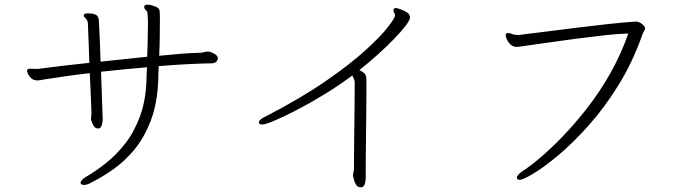

<svg xmlns="http://www.w3.org/2000/svg" viewBox="-20 -748 2980 819"><path d="M870 -528H867Q859 -528 850.5 -525.5Q842 -523 834 -523Q795 -522 750.5 -518.5Q706 -515 659 -510Q661 -550 661.5 -590.5Q662 -631 662 -659V-680Q662 -702 658.5 -709Q655 -716 640 -721Q623 -728 609 -728Q598 -728 596 -722Q596 -721 595.5 -720Q595 -719 595 -718Q595 -714 597.5 -710.5Q600 -707 603 -704Q608 -699 609 -693.5Q610 -688 610 -683V-677Q611 -670 611 -660.5Q611 -651 611 -640Q611 -612 610 -576Q609 -540 608 -506L409 -485Q408 -528 406 -570Q404 -612 402 -655Q402 -675 392 -683Q382 -691 354 -691Q344 -691 340.5 -688Q337 -685 337 -682Q337 -678 341.5 -674Q346 -670 349 -665Q351 -662 353 -657.5Q355 -653 355 -645Q355 -642 356 -618Q357 -594 358.5 -557.5Q360 -521 361 -480Q303 -474 248.5 -467.5Q194 -461 150 -455Q145 -454 140.5 -454Q136 -454 131 -454Q124 -454 118.5 -454.5Q113 -455 108 -455Q95 -455 95 -444Q95 -444 99 -434Q103 -424 113 -414.5Q123 -405 139 -405Q149 -405 162 -408Q198 -414 250 -421.5Q302 -429 363 -436Q365 -395 366.5 -358.5Q368 -322 369 -297.5Q370 -273 370 -268Q370 -261 369 -252.5Q368 -244 368 -239Q369 -237 372 -227Q375 -217 381.5 -208.5Q388 -200 398 -200Q408 -200 412 -209Q416 -218 417 -227.5Q418 -237 418 -238V-242Q416 -293 414.5 -343Q413 -393 411 -442Q458 -447 507.5 -452Q557 -457 607 -461Q606 -445 605.5 -431Q605 -417 605 -409Q602 -319 577 -251.5Q552 -184 513.5 -135Q475 -86 431 -51.5Q387 -17 346 7Q324 20 324 32Q324 37 329 39Q334 41 338 41Q349 41 363 34Q410 11 460 -23.5Q510 -58 552.5 -109Q595 -160 623 -233Q651 -306 655 -405Q655 -415 655.5 -431Q656 -447 657 -466Q717 -471 774.5 -474Q832 -477 883 -478Q895 -478 902 -484.5Q909 -491 909 -499Q909 -503 908 -505Q905 -513 892 -520Q879 -527 870 -528Z M1486 0V3Q1487 5 1489.5 17Q1492 29 1499 40Q1506 51 1518 51Q1520 51 1521.5 50.5Q1523 50 1524 50Q1533 48 1536.5 35.5Q1540 23 1540 9Q1540 3 1540 -26Q1540 -55 1540.5 -98Q1541 -141 1541.5 -188.5Q1542 -236 1542.5 -279.5Q1543 -323 1543 -353.5Q1543 -384 1543 -391V-408Q1543 -422 1538 -430.5Q1533 -439 1513 -449Q1552 -480 1590.5 -514.5Q1629 -549 1660.5 -581.5Q1692 -614 1710.5 -638.5Q1729 -663 1729 -673Q1729 -687 1714.5 -696Q1700 -705 1685.5 -709.5Q1671 -714 1670 -714Q1658 -714 1658 -703Q1658 -698 1661.5 -693.5Q1665 -689 1665 -682Q1665 -672 1635.5 -633.5Q1606 -595 1540.5 -535Q1475 -475 1368.5 -401.5Q1262 -328 1107 -248Q1084 -237 1084 -225Q1084 -224 1084.5 -223.5Q1085 -223 1085 -222Q1088 -217 1099 -217Q1112 -217 1150 -233Q1188 -249 1242.5 -277Q1297 -305 1359.5 -343Q1422 -381 1483 -426Q1486 -419 1489.5 -411.5Q1493 -404 1493 -398Q1493 -394 1493 -367Q1493 -340 1492.5 -299.5Q1492 -259 1491.5 -214Q1491 -169 1490.5 -128Q1490 -87 1490 -59.5Q1490 -32 1490 -27Q1490 -23 1488 -15.5Q1486 -8 1486 0Z M2195 -599H2187Q2173 -599 2164.5 -603Q2156 -607 2148 -607H2145Q2137 -606 2137 -597Q2137 -591 2142.5 -579Q2148 -567 2158.5 -557.5Q2169 -548 2183 -548Q2186 -548 2189 -548Q2192 -548 2196 -549Q2246 -556 2308.5 -565Q2371 -574 2435.5 -582.5Q2500 -591 2558.5 -597.5Q2617 -604 2660 -605Q2629 -516 2584 -436.5Q2539 -357 2486.5 -289.5Q2434 -222 2381.5 -167.5Q2329 -113 2283.5 -74.5Q2238 -36 2206 -16Q2185 -1 2185 10Q2185 19 2197 19Q2211 19 2256 -8Q2301 -35 2362.5 -86.5Q2424 -138 2491.5 -213.5Q2559 -289 2619.5 -387Q2680 -485 2721 -603Q2724 -611 2728 -617Q2732 -623 2732 -628Q2732 -634 2719.5 -645Q2707 -656 2691 -656Q2643 -653 2579.5 -646Q2516 -639 2446 -630.5Q2376 -622 2311 -613.5Q2246 -605 2195 -599Z"/></svg>

Font: Klee One
Style: Regular
Weight: 400
Designer: Fontworks Inc.
Foundry: Fontworks Inc.
Version: Version 1.100